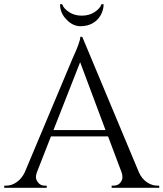

<svg xmlns="http://www.w3.org/2000/svg" viewBox="-30 -888 773 908"><path d="M450 -868C450 -868 450 -868 450 -868C445 -853 433 -841 416 -830C399 -819 379 -814 357 -814C335 -814 315 -819 298 -830C281 -841 269 -853 264 -868C264 -868 254 -868 254 -868C254 -868 254 -868 254 -868C254 -840 264 -816 285 -795C305 -774 327 -764 350 -764C373 -764 392 -769 408 -778C424 -787 437 -800 446 -816C455 -832 460 -849 460 -868C460 -868 450 -868 450 -868ZM715 -10C698 -10 681 -15 665 -26C649 -37 636 -52 627 -73C627 -73 359 -714 359 -714C359 -714 350 -714 350 -714C350 -714 350 -714 350 -714C350 -699 338 -665 313 -611C313 -611 87 -73 87 -73C87 -73 87 -73 87 -73C77 -52 64 -37 48 -26C32 -15 16 -10 -1 -10C-1 -10 -10 -10 -10 -10C-10 -10 -10 0 -10 0C-10 0 191 0 191 0C191 0 191 -10 191 -10C191 -10 182 -10 182 -10C182 -10 182 -10 182 -10C168 -10 158 -15 151 -24C144 -33 140 -41 140 -49C140 -56 141 -64 144 -72C144 -72 211 -243 211 -243C211 -243 481 -243 481 -243C481 -243 545 -73 545 -73C545 -73 545 -73 545 -73C548 -65 549 -57 549 -49C549 -41 546 -33 539 -24C532 -15 521 -10 507 -10C507 -10 498 -10 498 -10C498 -10 498 0 498 0C498 0 723 0 723 0C723 0 723 -10 723 -10C723 -10 715 -10 715 -10C715 -10 715 -10 715 -10ZM349 -594C349 -594 469 -273 469 -273C469 -273 223 -273 223 -273C223 -273 349 -594 349 -594Z"/></svg>

Font: Cinzel Utterance
Style: Regular
Weight: 500
Designer: Natanael Gama
Foundry: ""
Version: ""